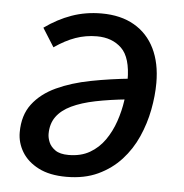

<svg xmlns="http://www.w3.org/2000/svg" viewBox="-45 -582 611 638"><g transform="rotate(5 261.0 -263.5)"><path d="M199 12Q143 12 106 -7Q69 -26 50.5 -56.5Q32 -87 32 -122Q32 -179 60.5 -216.5Q89 -254 138.5 -277Q188 -300 252.5 -312.5Q317 -325 388 -332L379 -262Q320 -256 273.5 -246.5Q227 -237 194.5 -221.5Q162 -206 145 -182.5Q128 -159 128 -125Q128 -112 134 -97.5Q140 -83 155.5 -72Q171 -61 200 -61Q241 -61 270.5 -78Q300 -95 320 -123.5Q340 -152 352 -187Q364 -222 369 -257.5Q374 -293 374 -325Q374 -401 342.5 -431.5Q311 -462 260 -462Q223 -462 189 -450Q155 -438 119 -413L80 -475Q123 -506 169.5 -522.5Q216 -539 269 -539Q333 -539 378 -513Q423 -487 446.5 -439Q470 -391 470 -325Q470 -282 461 -235Q452 -188 432.5 -144Q413 -100 381 -65Q349 -30 304 -9Q259 12 199 12Z"/></g></svg>

Font: Fira Sans Variable
Style: Italic
Weight: 397
Italic angle: -8°
Designer: Carrois Corporate & Edenspiekermann AG
Foundry: Carrois Corporate GbR & Edenspiekermann AG
Version: Version 4.202